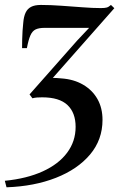

<svg xmlns="http://www.w3.org/2000/svg" viewBox="-51 -536 497 796"><path d="M-24 240.5 -31 213.5Q60.5 204.5 126.2 174.5Q192 144.5 227.2 97.2Q262.5 50 262.5 -10Q262.5 -68.5 228.8 -100.5Q195 -132.5 124 -132.5Q113 -132.5 102.5 -131.8Q92 -131 83.5 -128.5L71.5 -144.5L269 -368L318.5 -420.5Q297 -420.5 263.5 -420.5Q230 -420.5 195.2 -420.5Q160.5 -420.5 134 -420.5Q110.5 -420.5 96.8 -414Q83 -407.5 75 -389.2Q67 -371 60.5 -336.5H40.5Q40.5 -355.5 41 -373.2Q41.5 -391 42.5 -408.2Q43.5 -425.5 45.5 -442.5Q47.5 -467 55 -483.2Q62.5 -499.5 77.8 -507.5Q93 -515.5 118.5 -515.5Q158.5 -515.5 203.5 -512.2Q248.5 -509 291.2 -505.8Q334 -502.5 367 -502.5Q383.5 -502.5 391.5 -504.8Q399.5 -507 409 -515.5L423 -502L168 -213Q175 -213 184.2 -212.5Q193.5 -212 203 -211Q254.5 -207.5 293 -185.2Q331.5 -163 352.8 -125.8Q374 -88.5 374 -39Q374 43.5 322.2 104.8Q270.5 166 180.8 201.2Q91 236.5 -24 240.5Z"/></svg>

Font: Merriweather 144pt Medium
Style: Italic
Weight: 500
Italic angle: -7.8°
Version: Version 2.101